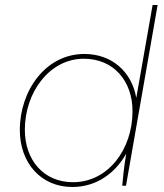

<svg xmlns="http://www.w3.org/2000/svg" viewBox="-20 -740 655 765"><path d="M467 0H482L608 -720H588L523 -350C505 -453 427 -525 316 -525C162 -525 59 -379 59 -222C59 -92 142 5 268 5C365 5 439 -50 483 -128C474 -75 469 -25 467 0ZM314 -506C433 -506 508 -417 508 -297C508 -144 410 -14 271 -14C154 -14 79 -102 79 -223C79 -372 177 -506 314 -506Z"/></svg>

Font: Fixel Text 20240404 Thin
Style: Italic
Weight: 100
Width: 4
Italic angle: -10°
Designer: AlfaBravo + MacPaw
Foundry: Kyrylo Tkachov, Marchela Mozhyna, Serhii Makarenko, Maria Weinstein, Zakhar Kryvoshyya
Version: Version 1.211;Glyphs 3.2 (3225)